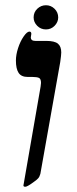

<svg xmlns="http://www.w3.org/2000/svg" viewBox="-20 -710 296 736"><path d="M86.9 -415Q61.5 -415 51.3 -430.7Q41 -446.3 41 -478Q41 -500 49.3 -525.6Q57.6 -551.3 70.6 -570.1Q83.5 -588.9 92.8 -588.9Q100.1 -588.9 100.1 -580.1L98.1 -566.9Q98.1 -553.2 115.2 -553.2H157.2Q189 -553.2 201.9 -542.7Q214.8 -532.2 214.8 -508.8Q214.8 -499.5 210.9 -472.2L134.8 -43.9Q131.8 -32.2 126 -26.1Q120.1 -20 111.8 -14.2Q85 5.9 77.1 5.9Q69.8 5.9 69.8 1L135.7 -378.4L137.2 -392.1Q137.2 -407.7 129.4 -411.4Q121.6 -415 105 -415ZM108.9 -643.1Q108.9 -663.1 123 -676.5Q137.2 -689.9 156.2 -689.9Q175.3 -689.9 189.2 -676.3Q203.1 -662.6 203.1 -643.1Q203.1 -625.5 189.5 -611.3Q175.8 -597.2 156.2 -597.2Q136.2 -597.2 122.6 -611.1Q108.9 -625 108.9 -643.1Z"/></svg>

Font: Liberation Serif
Style: Bold Italic
Weight: 700
Italic angle: -16.333°
Designer: Steve Matteson
Foundry: Ascender Corporation
Version: Version 2.1.5